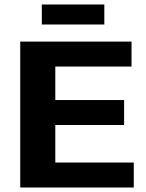

<svg xmlns="http://www.w3.org/2000/svg" viewBox="-20 -834 650 854"><path d="M575 0V-111H226V-278H532V-389H226V-538H565V-649H70V0ZM444 -725V-814H166V-725Z"/></svg>

Font: Play
Style: Bold
Weight: 700
Designer: Jonas Hecksher
Foundry: Jonas Hecksher, Playtypeª, e-types AS
Version: Version 1.002